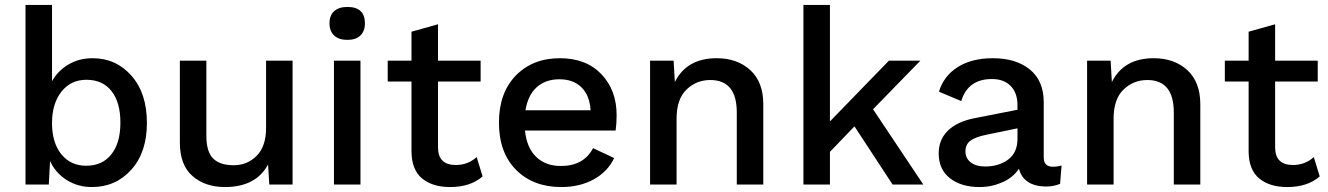

<svg xmlns="http://www.w3.org/2000/svg" viewBox="-20 -745 5362 775"><path d="M354 -510Q448 -510 510.5 -439.5Q573 -369 573 -249Q573 -130 510 -60Q447 10 351 10Q294 10 249 -18.5Q204 -47 182 -95L177 0H83V-725H190V-417Q213 -459 256 -484.5Q299 -510 354 -510ZM328 -76Q393 -76 429.5 -122Q466 -168 466 -250Q466 -332 430 -377.5Q394 -423 329 -423Q266 -423 228 -375Q190 -327 190 -248Q190 -169 227.5 -122.5Q265 -76 328 -76Z M888 10Q808 10 757 -34.5Q706 -79 706 -170V-500H813V-197Q813 -132 840.5 -105Q868 -78 923 -78Q978 -78 1016 -116Q1054 -154 1054 -229V-500H1161V0H1067L1062 -81Q1013 10 888 10Z M1382 -717Q1453 -717 1453 -651Q1453 -619 1434.5 -601.5Q1416 -584 1382 -584Q1348 -584 1329 -601.5Q1310 -619 1310 -651Q1310 -683 1329 -700Q1348 -717 1382 -717ZM1435 -500V0H1328V-500Z M1904 -111 1928 -33Q1879 10 1797 10Q1726 10 1684 -24.5Q1642 -59 1641 -132V-416H1545V-500H1641V-617L1748 -647V-500H1920V-416H1748V-150Q1748 -79 1820 -79Q1869 -79 1904 -111Z M2469 -280Q2469 -248 2465 -218H2099Q2106 -149 2144 -112Q2182 -75 2244 -75Q2336 -75 2374 -147L2459 -107Q2433 -52 2376.5 -21Q2320 10 2246 10Q2132 10 2063 -59.5Q1994 -129 1994 -250Q1994 -370 2062 -440Q2130 -510 2240 -510Q2346 -510 2407.5 -445.5Q2469 -381 2469 -280ZM2101 -300H2364Q2360 -360 2327 -392.5Q2294 -425 2238 -425Q2182 -425 2146.5 -393Q2111 -361 2101 -300Z M2873 -510Q2956 -510 3008.5 -462Q3061 -414 3061 -324V0H2954V-291Q2954 -422 2847 -422Q2791 -422 2751 -383.5Q2711 -345 2711 -266V0H2604V-500H2699L2704 -414Q2752 -510 2873 -510Z M3583 0 3429 -235 3330 -132V0H3223V-725H3330V-255L3568 -500H3695L3504 -304L3707 0Z M4230 -72Q4248 -72 4265 -77L4259 -3Q4233 8 4201 8Q4111 6 4093 -64Q4069 -28 4025.5 -9Q3982 10 3934 10Q3860 10 3814.5 -25.5Q3769 -61 3769 -126Q3769 -181 3805.5 -217Q3842 -253 3909 -267L4087 -302V-321Q4087 -370 4059.5 -398Q4032 -426 3984 -426Q3887 -426 3860 -337L3770 -375Q3789 -438 3845.5 -474Q3902 -510 3988 -510Q4081 -510 4137 -464.5Q4193 -419 4193 -332V-109Q4193 -72 4230 -72ZM3956 -73Q4012 -73 4049.5 -101Q4087 -129 4087 -185V-227L3961 -201Q3917 -192 3897 -177Q3877 -162 3877 -134Q3877 -106 3898.5 -89.5Q3920 -73 3956 -73Z M4637 -510Q4720 -510 4772.5 -462Q4825 -414 4825 -324V0H4718V-291Q4718 -422 4611 -422Q4555 -422 4515 -383.5Q4475 -345 4475 -266V0H4368V-500H4463L4468 -414Q4516 -510 4637 -510Z M5283 -111 5307 -33Q5258 10 5176 10Q5105 10 5063 -24.5Q5021 -59 5020 -132V-416H4924V-500H5020V-617L5127 -647V-500H5299V-416H5127V-150Q5127 -79 5199 -79Q5248 -79 5283 -111Z"/></svg>

Font: Elaine Sans Medium
Style: Regular
Weight: 500
Designer: Wei Huang
Foundry: Wei Huang
Version: Version 2.001;December 24, 2019;FontCreator 12.0.0.2547 64-b